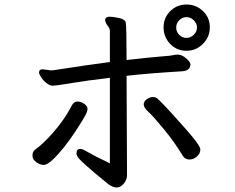

<svg xmlns="http://www.w3.org/2000/svg" viewBox="-20 -799 1040 851"><path d="M174 -68Q158 -68 141 -80Q124 -92 124 -109Q124 -126 133.5 -134Q143 -142 155 -151Q167 -160 196 -190Q261 -259 298 -331Q307 -349 324 -349Q338 -349 353 -339Q368 -329 368 -316Q368 -304 352.5 -277.5Q337 -251 314 -216Q291 -181 264.5 -147.5Q238 -114 213.5 -91Q189 -68 174 -68ZM820 -92Q801 -92 791 -107Q754 -169 705.5 -227.5Q657 -286 637 -304Q617 -322 617 -336Q617 -350 631 -359.5Q645 -369 658 -369Q670 -369 678.5 -361.5Q687 -354 712.5 -327.5Q738 -301 803 -227.5Q868 -154 868 -137Q868 -119 853 -105.5Q838 -92 820 -92ZM497 32Q481 32 461 18Q329 -89 323 -106Q319 -113 319 -119Q319 -139 336 -139Q346 -139 371 -124Q396 -109 467 -75V-454Q371 -443 298.5 -431Q226 -419 214 -419Q200 -419 185 -431.5Q170 -444 161.5 -458Q153 -472 153 -477Q153 -492 169 -492L205 -487L219 -488Q366 -511 467 -524V-662Q467 -673 456.5 -686Q446 -699 446 -712Q448 -725 466 -725Q480 -725 506.5 -719.5Q533 -714 537 -701Q541 -688 541 -533Q656 -546 697.5 -549Q739 -552 747.5 -554.5Q756 -557 768 -557Q786 -557 805 -540.5Q824 -524 824 -514Q824 -485 786 -483Q637 -474 541 -463L543 -23Q543 -2 528.5 15Q514 32 497 32ZM807 -631Q825 -631 839 -645Q853 -659 853 -677Q853 -695 839 -709Q825 -723 807 -723Q788 -723 774.5 -709.5Q761 -696 761 -677Q761 -658 774.5 -644.5Q788 -631 807 -631ZM807 -574Q763 -574 734 -604.5Q705 -635 705 -678Q705 -720 734.5 -749.5Q764 -779 807 -779Q849 -779 879.5 -750Q910 -721 910 -678Q910 -635 879.5 -604.5Q849 -574 807 -574Z"/></svg>

Font: LXGW WenKai Lite
Style: Bold
Weight: 700
Designer: LXGW / Fontworks Inc.
Foundry: LXGW / Fontworks Inc.
Version: Version 1.330;April 28, 2024